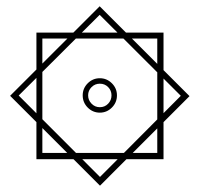

<svg xmlns="http://www.w3.org/2000/svg" viewBox="-20 -465 626 602"><path d="M293.5 117.2 11.7 -164.6 292.5 -445.3 574.2 -163.6ZM293.5 89.8 546.9 -164.6 292.5 -418.5 38.6 -165.5ZM94.2 34.2V-362.8H492.7V34.2ZM112.8 14.6H473.1V-344.2H112.8ZM293 -111.8Q271 -111.8 255.1 -127.7Q239.3 -143.6 239.3 -166Q239.3 -188 255.1 -203.9Q271 -219.7 293 -219.7Q314.9 -219.7 330.8 -203.9Q346.7 -188 346.7 -166Q346.7 -143.6 330.8 -127.7Q314.9 -111.8 293 -111.8ZM293 -128.9Q308.6 -128.9 319.1 -139.9Q329.6 -150.9 329.6 -166Q329.6 -181.2 319.1 -191.9Q308.6 -202.6 293 -202.6Q277.8 -202.6 267.1 -191.9Q256.3 -181.2 256.3 -166Q256.3 -150.9 267.1 -139.9Q277.8 -128.9 293 -128.9Z"/></svg>

Font: Cascadia Code Medium
Style: Regular
Weight: 500
Monospace: yes
Designer: Aaron Bell
Foundry: Saja Typeworks
Version: Version 2407.024